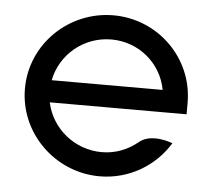

<svg xmlns="http://www.w3.org/2000/svg" viewBox="-41 -506 625 562"><g transform="rotate(5 271.5 -225.5)"><path d="M31 -226C31 -95 140 11 271 11C357 11 433 -35 475 -104C475 -104 413 -129 377 -99C348 -75 312 -60 271 -60C191 -60 123 -116 107 -192H509V-226C509 -357 402 -462 271 -462C140 -462 31 -357 31 -226ZM107 -257C122 -334 190 -391 271 -391C352 -391 419 -334 433 -257Z"/></g></svg>

Font: Charger Pro
Style: Regular
Weight: 400
Designer: Jasper
Foundry: Cannot Into Space Fonts
Version: Version 1.09